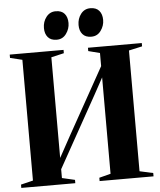

<svg xmlns="http://www.w3.org/2000/svg" viewBox="-62 -1013 888 1066"><g transform="rotate(-5 382.0 -480.0)"><path d="M13 0V-18.5L81 -35V-708L13.5 -724.5V-743H313.5V-724.5L242.5 -708V-147L305.5 -262L513.5 -635V-708L449.5 -724.5V-743H749.5V-724.5L675 -708V-35L750 -18.5V0H449.5V-18.5L513.5 -35V-572L464 -481.5L242.5 -84V-35L314 -18.5V0ZM280.5 -802.5Q248.5 -802.5 232 -821.8Q215.5 -841 215.5 -873Q215.5 -908.5 235.8 -934.5Q256 -960.5 288 -960.5H289Q321.5 -960.5 337.8 -941.2Q354 -922 354 -889.5Q354 -857 334.2 -829.8Q314.5 -802.5 281.5 -802.5ZM473.5 -802.5Q441.5 -802.5 425 -821.8Q408.5 -841 408.5 -873Q408.5 -908.5 428.5 -934.5Q448.5 -960.5 481 -960.5H482Q514 -960.5 530.5 -941.2Q547 -922 547 -889.5Q547 -857 527.2 -829.8Q507.5 -802.5 474.5 -802.5Z"/></g></svg>

Font: Merriweather 144pt
Style: Bold
Weight: 700
Version: Version 2.100